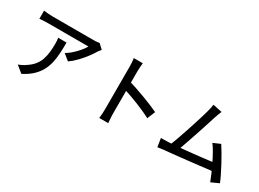

<svg xmlns="http://www.w3.org/2000/svg" viewBox="-33 -1504 3066 2271"><g transform="rotate(30 1500.0 -368.5)"><path d="M942 -676Q935 -668 925.5 -655.5Q916 -643 909 -634Q888 -597 850.5 -547Q813 -497 765.5 -446.5Q718 -396 664 -358L581 -425Q614 -444 645.5 -470.5Q677 -497 704.5 -526Q732 -555 753 -582.5Q774 -610 785 -632Q771 -632 737.5 -632Q704 -632 657.5 -632Q611 -632 558.5 -632Q506 -632 454 -632Q402 -632 357 -632Q312 -632 280 -632Q248 -632 237 -632Q207 -632 179 -630.5Q151 -629 119 -626V-737Q147 -734 177 -731Q207 -728 237 -728Q248 -728 281 -728Q314 -728 360.5 -728Q407 -728 461 -728Q515 -728 569 -728Q623 -728 670 -728Q717 -728 750 -728Q783 -728 796 -728Q807 -728 823.5 -728.5Q840 -729 855.5 -731Q871 -733 879 -735ZM538 -543Q538 -465 534 -395Q530 -325 515.5 -262.5Q501 -200 471 -145.5Q441 -91 390 -43Q339 5 260 45L168 -30Q190 -37 215.5 -49.5Q241 -62 264 -79Q318 -114 351 -155Q384 -196 400.5 -243.5Q417 -291 423.5 -346Q430 -401 430 -463Q430 -483 429 -502Q428 -521 424 -543Z M1327 -92Q1327 -108 1327 -150.5Q1327 -193 1327 -251.5Q1327 -310 1327 -373.5Q1327 -437 1327 -497Q1327 -557 1327 -603Q1327 -649 1327 -670Q1327 -694 1325 -725.5Q1323 -757 1318 -782H1441Q1439 -758 1436.5 -727Q1434 -696 1434 -670Q1434 -636 1434 -584.5Q1434 -533 1434 -473Q1434 -413 1434 -352Q1434 -291 1434 -237.5Q1434 -184 1434 -145Q1434 -106 1434 -92Q1434 -76 1435 -53Q1436 -30 1438 -6.5Q1440 17 1442 36H1319Q1323 10 1325 -26.5Q1327 -63 1327 -92ZM1411 -521Q1460 -507 1521 -486.5Q1582 -466 1644 -442.5Q1706 -419 1762 -396Q1818 -373 1857 -354L1812 -245Q1770 -268 1717.5 -291.5Q1665 -315 1610 -337Q1555 -359 1503.5 -377Q1452 -395 1411 -408Z M2536 -749Q2528 -729 2518.5 -705Q2509 -681 2498 -648Q2490 -622 2476 -578Q2462 -534 2444.5 -480.5Q2427 -427 2408 -370.5Q2389 -314 2371 -261Q2353 -208 2337.5 -165Q2322 -122 2311 -97L2195 -93Q2208 -123 2225.5 -169.5Q2243 -216 2262 -271.5Q2281 -327 2300.5 -385.5Q2320 -444 2337 -498.5Q2354 -553 2368 -598Q2382 -643 2389 -671Q2399 -707 2403.5 -730Q2408 -753 2411 -775ZM2722 -420Q2748 -380 2779.5 -326.5Q2811 -273 2842 -215Q2873 -157 2899.5 -103Q2926 -49 2942 -9L2836 39Q2820 -4 2795.5 -60.5Q2771 -117 2741.5 -177Q2712 -237 2682 -290Q2652 -343 2625 -378ZM2169 -126Q2204 -127 2254.5 -131Q2305 -135 2363 -141Q2421 -147 2482 -153Q2543 -159 2600.5 -166Q2658 -173 2707 -179Q2756 -185 2789 -190L2815 -90Q2779 -86 2727.5 -80Q2676 -74 2616 -67Q2556 -60 2493 -53Q2430 -46 2370.5 -39.5Q2311 -33 2260.5 -28Q2210 -23 2175 -20Q2156 -18 2133 -14.5Q2110 -11 2087 -8L2069 -124Q2093 -124 2120 -124.5Q2147 -125 2169 -126Z"/></g></svg>

Font: Noto Sans SC Medium
Style: Regular
Weight: 500
Designer: Ryoko NISHIZUKA  (kana, bopomofo & ideographs); Paul D. Hunt (Latin, Greek & Cyrillic); Sandoll Communications , Soo-you
Foundry: Adobe
Version: Version 2.004-H2;hotconv 1.0.118;makeotfexe 2.5.65603